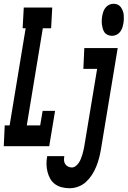

<svg xmlns="http://www.w3.org/2000/svg" viewBox="-46 -775 677 1018"><path d="M548 -585Q537 -585 526 -589.5Q515 -594 508.5 -603Q502 -612 499 -622.5Q496 -633 494.5 -644Q493 -655 493.5 -667Q494 -679 496 -690Q498 -702 502 -713.5Q506 -725 514 -735Q522 -745 533.5 -750Q545 -755 557 -755Q568 -755 578 -750.5Q588 -746 594.5 -737Q601 -728 605 -717.5Q609 -707 610 -696Q611 -685 610.5 -673Q610 -661 608 -650Q606 -638 602 -626.5Q598 -615 590 -605Q582 -595 570.5 -590Q559 -585 548 -585ZM215 0H-26L-21 -110H5L90 -625H74L80 -735H231L225 -625H181L96 -110H167L180 -187H246ZM323 223Q302 223 282 218Q262 213 246 201.5Q230 190 220.5 173Q211 156 206 136.5Q201 117 200.5 96.5Q200 76 204 54V53H295Q293 65 293.5 75.5Q294 86 299.5 94.5Q305 103 314.5 108Q324 113 335 113Q346 113 356 105Q366 97 372.5 87Q379 77 383 66.5Q387 56 390.5 45Q394 34 396.5 22.5Q399 11 401 0L469 -410H396L401 -520H578L489 18Q485 41 479 64Q473 87 464 109Q455 131 441.5 152Q428 173 410 189.5Q392 206 369 214.5Q346 223 323 223Z"/></svg>

Font: Iosevka HT Extrabold Extended
Style: Italic
Weight: 800
Width: 7
Italic angle: -9°
Monospace: yes
Designer: Belleve Invis
Foundry: Belleve Invis
Version: Version 32.3.0; ttfautohint (v1.8.4)